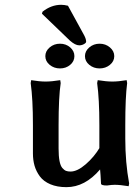

<svg xmlns="http://www.w3.org/2000/svg" viewBox="-20 -770 560 800"><path d="M400.9 -4.9Q398.9 -46.9 397 -64Q334 9.8 256.8 9.8Q218.3 9.8 189.9 -2.2Q161.6 -14.2 146.2 -34.9Q130.9 -55.7 124 -79.3Q117.2 -103 117.2 -130.9V-249Q117.2 -356.9 107.9 -423.8L109.9 -436Q144.5 -430.2 169.9 -430.2Q195.3 -430.2 231 -436L232.9 -423.8Q224.1 -365.7 224.1 -249V-150.9Q224.1 -119.6 228 -99.4Q231.9 -79.1 239.7 -70.1Q247.6 -61 255.1 -58.1Q262.7 -55.2 273.9 -55.2Q302.2 -55.2 337.4 -85.7Q372.6 -116.2 396 -155.8L394 -152.8V-249Q394 -356.9 384.8 -423.8L387.2 -436Q423.3 -430.2 448.2 -430.2Q473.1 -430.2 507.8 -436L509.8 -423.8Q502 -364.7 502 -249V-192.9Q502 -92.3 518.1 -5.9L516.1 5.9Q480.5 0 458 0Q445.8 0 425.8 2.9Q400.9 2.9 400.9 -4.9ZM168.9 -536.1Q168.9 -557.1 187 -572.5Q205.1 -587.9 230 -587.9Q254.9 -587.9 272.5 -572.5Q290 -557.1 290 -536.1Q290 -514.6 272.5 -499.8Q254.9 -484.9 230 -484.9Q205.1 -484.9 187 -499.8Q168.9 -514.6 168.9 -536.1ZM334 -536.1Q334 -557.1 352.1 -572.5Q370.1 -587.9 395 -587.9Q419.9 -587.9 438 -572.5Q456.1 -557.1 456.1 -536.1Q456.1 -514.6 438 -499.8Q419.9 -484.9 395 -484.9Q370.1 -484.9 352.1 -499.8Q334 -514.6 334 -536.1ZM263.2 -746.1 331.1 -622.1Q338.9 -606.9 338.9 -596.2Q338.9 -591.3 329.8 -586.2Q320.8 -581.1 310.1 -581.1Q293.5 -581.1 271 -601.1L154.8 -712.9L157.2 -721.2Q193.4 -750 234.9 -750Q247.6 -750 263.2 -746.1Z"/></svg>

Font: Linear Smooth
Style: Bold
Weight: 700
Designer: Philipp H. Poll, Flanker
Foundry: Philipp H. Poll, reworked by Flanker
Version: Version 1.061 | FøM Fix